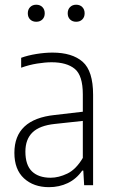

<svg xmlns="http://www.w3.org/2000/svg" viewBox="-20 -766 470 794"><path d="M182.5 8Q119 8 79.2 -28.5Q39.5 -65 39.5 -134Q39.5 -273 206.5 -290.5L322.5 -304V-375.5Q322.5 -454 289.2 -481.2Q256 -508.5 193.5 -508.5Q167 -508.5 134 -503.2Q101 -498 67.5 -486V-527Q95 -537 130.5 -542.8Q166 -548.5 197 -548.5Q278.5 -548.5 321.8 -510.5Q365 -472.5 365 -374V0H328L324.5 -60.5H320Q296 -26 260.5 -9Q225 8 182.5 8ZM85 -139Q85 -83.5 112.2 -57.2Q139.5 -31 189.5 -31Q222.5 -31 258.5 -48.2Q294.5 -65.5 322.5 -113V-266L207 -253.5Q144 -247 114.5 -218.5Q85 -190 85 -139ZM295 -676Q279.5 -676 269.8 -685.5Q260 -695 260 -711Q260 -727 269.8 -736.8Q279.5 -746.5 295 -746.5Q310.5 -746.5 320.2 -736.8Q330 -727 330 -711Q330 -695 320.2 -685.5Q310.5 -676 295 -676ZM130 -676Q114.5 -676 104.8 -685.5Q95 -695 95 -711Q95 -727 104.8 -736.8Q114.5 -746.5 130 -746.5Q145.5 -746.5 155.2 -736.8Q165 -727 165 -711Q165 -695 155.2 -685.5Q145.5 -676 130 -676Z"/></svg>

Font: Encode Sans Condensed ExtraLight
Style: Regular
Weight: 200
Width: 3
Designer: Multiple Designers
Foundry: Impallari Type
Version: Version 3.000; ttfautohint (v1.8.3) -l 8 -r 50 -G 200 -x 14 